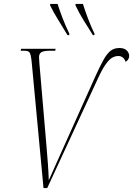

<svg xmlns="http://www.w3.org/2000/svg" viewBox="-20 -964 682 984"><path d="M142 -650Q138 -686 131.5 -695Q125 -704 103 -704H86L88 -714H265L263 -704H238Q206 -704 193 -697Q180 -690 180 -670Q180 -660 182 -638L218 -218Q222 -174 225.5 -124.5Q229 -75 230 -40Q244 -72 265 -118.5Q286 -165 306 -210L468 -571Q492 -624 510 -656.5Q528 -689 546.5 -703.5Q565 -718 592 -718Q617 -718 629.5 -705.5Q642 -693 642 -677Q642 -659 624 -647Q618 -663 608.5 -670Q599 -677 586 -677Q570 -677 554.5 -668Q539 -659 521 -633.5Q503 -608 481 -560L222 0H203ZM326 -784Q301 -826 279 -861Q257 -896 237 -936V-944H275Q284 -915 300 -873Q316 -831 335 -792V-784ZM456 -784Q430 -826 408 -861Q386 -896 367 -936V-944H405Q414 -915 429.5 -873Q445 -831 464 -792V-784Z"/></svg>

Font: Noto Serif Display Condensed ExtraLight
Style: Italic
Weight: 200
Width: 3
Italic angle: -12°
Designer: Monotype Design Team
Foundry: Monotype Imaging Inc.
Version: Version 2.009